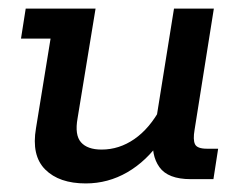

<svg xmlns="http://www.w3.org/2000/svg" viewBox="-20 -418 566 448"><path d="M180 10Q118 10 85.5 -22.5Q53 -55 64 -119L98 -328H29L40 -398H203L161 -142Q154 -103 169 -86Q184 -69 217 -69Q258 -69 293.5 -93.5Q329 -118 355 -166L343 -130L386 -398H479L434 -115Q430 -92 435 -81.5Q440 -71 463 -71H489L478 0H425Q372 0 352 -28Q332 -56 338 -100L340 -116L356 -91Q322 -42 277 -16Q232 10 180 10Z"/></svg>

Font: Rokkitt Medium
Style: Italic
Weight: 500
Italic angle: -9°
Designer: Vernon Adams
Foundry: Vernon Adams
Version: Version 3.103